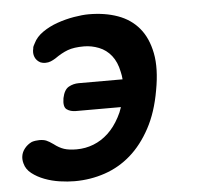

<svg xmlns="http://www.w3.org/2000/svg" viewBox="-45 -607 691 663"><g transform="rotate(-5 300.0 -275.0)"><path d="M495 -278Q482 -203 452.5 -148.5Q423 -94 383 -59Q343 -24 293 -7Q243 10 188 10Q164 10 136.5 6Q109 2 84 -7.5Q59 -17 40.5 -31.5Q22 -46 17 -66Q15 -73 14.5 -79.5Q14 -86 15 -92Q17 -106 27 -118.5Q37 -131 52 -138Q58 -140 65 -141Q72 -142 78 -142Q93 -142 102.5 -138Q112 -134 126 -124Q144 -110 161 -104.5Q178 -99 204 -99Q235 -99 263 -110Q291 -121 314 -142.5Q337 -164 354 -196Q363 -212 369 -231H213Q194 -231 181.5 -240Q169 -249 174 -279Q180 -308 196 -317Q212 -326 231 -326H383Q382 -340 379 -352Q372 -387 354.5 -409Q337 -431 311.5 -441Q286 -451 260 -451Q225 -451 203.5 -443Q182 -435 158 -418Q150 -413 141.5 -409.5Q133 -406 123 -406Q117 -406 113 -407Q109 -408 106 -409Q92 -416 86.5 -429.5Q81 -443 85 -459Q85 -463 87 -467.5Q89 -472 92 -477Q102 -498 125 -514Q148 -530 176.5 -540Q205 -550 234.5 -555Q264 -560 286 -560Q342 -560 386.5 -544Q431 -528 459.5 -494Q488 -460 498.5 -406.5Q509 -353 495 -278Z"/></g></svg>

Font: Maple Mono NL SemiBold
Style: Italic
Weight: 600
Italic angle: -10°
Monospace: yes
Designer: subframe7536
Version: Version 7.000